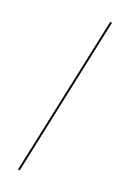

<svg xmlns="http://www.w3.org/2000/svg" viewBox="-182 -763 746 1103"><g transform="rotate(20 191.5 -211.0)"><path d="M290 -701 301 -699 93 279 82 277Z"/></g></svg>

Font: Ysabeau Infant Hairline
Style: Italic
Weight: 100
Italic angle: -12°
Designer: Christian Thalmann (Catharsis Fonts)
Version: Version 0.003